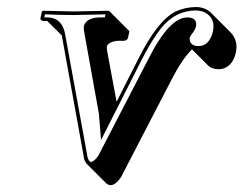

<svg xmlns="http://www.w3.org/2000/svg" viewBox="-20 -462 697 550"><path d="M314 -170.4 376.5 -293.9Q431.2 -403.3 483.4 -429.2Q509.3 -441.4 542 -441.9Q567.9 -441.4 584.5 -425.3L641.1 -368.7Q662.6 -345.7 655.8 -312.5Q647.5 -273.9 618.2 -265.1Q611.8 -263.7 605.5 -263.7Q586.9 -264.2 577.1 -273.4L529.8 -320.8Q500 -290 471.2 -233.4L326.7 45.4Q311.5 67.4 297.9 68.4Q289.6 67.9 284.7 63.5L228 6.8Q223.1 1 220.7 -8.8L158.2 -354Q157.7 -357.9 157.2 -360.4L115.2 -401.9H104.5Q100.1 -402.3 97.2 -404.8Q95.7 -407.2 95.7 -409.2L100.1 -429.2L103.5 -431.2Q104.5 -431.2 190.4 -429.2L290.5 -431.2L294.4 -429.2L350.6 -372.6L346.7 -353.5Q344.2 -346.2 335.9 -345.2H318.8Q290 -342.8 286.1 -328.6Q285.2 -321.8 290 -299.3ZM516.6 -412.1Q540.5 -412.1 542 -394Q542 -390.1 541.5 -386.7Q539.1 -376 527.8 -362.3Q524.9 -357.4 523.4 -354Q521.5 -335.4 540.5 -330.6Q544.9 -330.1 548.8 -330.1Q576.2 -330.1 587.4 -363.3Q588.9 -367.7 589.8 -371.1Q598.1 -409.7 566.9 -426.3Q560.1 -429.7 553.2 -430.7Q547.9 -431.6 542 -432.1Q481.9 -432.1 440.4 -379.9Q415 -347.7 385.3 -289.6L269.5 -61L263.2 -136.7L224.1 -354Q218.8 -379.9 220.2 -387.2Q226.6 -409.7 261.7 -412.1H279.3H280.3L282.2 -420.9Q224.1 -419.4 190.4 -418.9Q160.6 -418.9 108.9 -420.9L106.9 -412.1H115.2Q153.3 -412.1 164.6 -373Q166.5 -365.2 168 -356L231 -10.7Q234.9 1.5 241.2 2Q250.5 0 261.7 -16.1L405.8 -294.4Q465.3 -412.1 516.6 -412.1Z"/></svg>

Font: Linux Biolinum Shadow O
Style: Italic
Weight: 400
Italic angle: -12°
Designer: Philipp H. Poll
Foundry: Philipp H. Poll
Version: Version 0.6.2